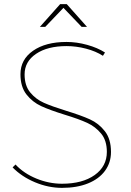

<svg xmlns="http://www.w3.org/2000/svg" viewBox="-20 -906 633 929"><path d="M302 -683Q210 -683 154.5 -645.5Q99 -608 99 -546Q99 -492 126 -459Q153 -426 192.5 -408.5Q232 -391 300 -370Q372 -348 415 -328.5Q458 -309 487.5 -271Q517 -233 517 -171Q517 -119 488 -79.5Q459 -40 405.5 -18.5Q352 3 280 3Q214 3 149.5 -24Q85 -51 41 -96L55 -110Q95 -67 156 -42Q217 -17 280 -17Q379 -17 438 -59Q497 -101 497 -171Q497 -226 469.5 -259.5Q442 -293 402 -311.5Q362 -330 293 -351Q222 -373 179.5 -392.5Q137 -412 108 -449Q79 -486 79 -547Q79 -618 140 -660.5Q201 -703 302 -703Q351 -703 401.5 -689Q452 -675 488 -652L478 -636Q444 -658 396.5 -670.5Q349 -683 302 -683ZM375 -776 287 -868 199 -776H173L271 -886H303L401 -776Z"/></svg>

Font: Montserrat-Arabic Thin
Style: Regular
Weight: 250
Designer: Mohamed Gaber
Foundry: Kief Type Foundry
Version: Version 5.008